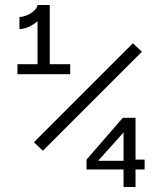

<svg xmlns="http://www.w3.org/2000/svg" viewBox="-20 -750 660 770"><path d="M130.5 -730H166.5Q166.5 -708 149.5 -685.5Q132.5 -663 107 -648.2Q81.5 -633.5 58 -633.5V-682Q70.5 -682 87 -688.5Q103.5 -695 116 -706.2Q128.5 -717.5 130.5 -730ZM130.5 -452.5V-730H179.5V-452.5ZM50 -492.5H261.5V-452.5H50ZM549 -542.5 152 -145.5 116 -179.5 513 -576.5ZM475.5 0V-236.5L489.5 -234.5L367.5 -98.5L356 -105H490.5L501 -110H560V-70.5H327V-110L472.5 -277.5H523.5V0Z"/></svg>

Font: Monaspace Argon Var
Style: Regular
Weight: 400
Designer: Riley Cran and the Lettermatic Team
Version: Version 1.000 (Monaspace Argon Var)